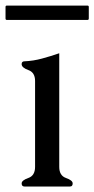

<svg xmlns="http://www.w3.org/2000/svg" viewBox="-24 -678 343 698"><path d="M1 -657.7H293.9Q298.8 -657.7 298.8 -652.8V-610.8Q298.8 -605.5 293.9 -605.5H1Q-3.9 -605.5 -3.9 -610.8V-652.8Q-3.9 -657.7 1 -657.7ZM191.4 -71.3Q191.4 -39.6 215.8 -31Q240.2 -22.5 240.2 -11.2Q240.2 0 230.5 0H64.9Q54.7 0 54.7 -11.2Q54.7 -22.5 79.1 -31Q103.5 -39.6 103.5 -71.3V-383.8Q103.5 -414.6 79.1 -423.3Q54.7 -432.1 54.7 -444.8Q54.7 -455.1 64.9 -455.1Q97.2 -456.5 128.7 -465.1Q160.2 -473.6 191.4 -484.4Z"/></svg>

Font: Caudex
Style: Regular
Weight: 400
Version: Version 1.04